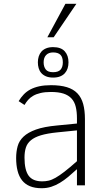

<svg xmlns="http://www.w3.org/2000/svg" viewBox="-20 -975 558 1010"><path d="M384.8 0V-85Q360.8 -63 338.9 -44.7Q316.9 -26.4 294.9 -13.2Q272.9 0 249.5 7.6Q226.1 15.1 199.2 15.1Q163.1 15.1 137.7 4.6Q112.3 -5.9 96.2 -26.1Q80.1 -46.4 72.5 -76.2Q64.9 -106 64.9 -144Q64.9 -177.2 72.8 -205.8Q80.6 -234.4 103.8 -256.3Q127 -278.3 169.2 -293.5Q211.4 -308.6 279.8 -314.9L384.8 -325.2V-352.1Q384.8 -387.2 378.4 -413.3Q372.1 -439.5 356.2 -456.8Q340.3 -474.1 314 -482.7Q287.6 -491.2 248 -491.2Q216.3 -491.2 193.6 -485.8Q170.9 -480.5 154.8 -471.2Q138.7 -461.9 127.9 -449.5Q117.2 -437 108.9 -422.9L78.1 -442.9Q89.8 -462.4 104.7 -478Q119.6 -493.7 139.6 -504.4Q159.7 -515.1 186.3 -521Q212.9 -526.9 248 -526.9Q297.9 -526.9 332 -516.4Q366.2 -505.9 387.2 -483.9Q408.2 -461.9 417.5 -428.2Q426.8 -394.5 426.8 -348.1V0ZM384.8 -289.1 282.2 -278.8Q228.5 -273.4 194.8 -263.2Q161.1 -252.9 142.1 -236.8Q123 -220.7 116 -198.2Q108.9 -175.8 108.9 -146Q108.9 -80.6 130.6 -50.8Q152.3 -21 202.1 -21Q219.2 -21 235.6 -24.7Q252 -28.3 272.2 -39.8Q292.5 -51.3 319.3 -72Q346.2 -92.8 384.8 -127ZM340.3 -647Q340.3 -629.9 335.7 -615.5Q331.1 -601.1 321.3 -590.1Q311.5 -579.1 296.1 -573Q280.8 -566.9 259.3 -566.9Q237.3 -566.9 221.9 -573.5Q206.5 -580.1 197 -591.1Q187.5 -602.1 183.3 -616.7Q179.2 -631.3 179.2 -647Q179.2 -663.6 183.8 -678.2Q188.5 -692.9 198.2 -703.9Q208 -714.8 223.1 -720.9Q238.3 -727.1 259.3 -727.1Q300.8 -727.1 320.6 -705.1Q340.3 -683.1 340.3 -647ZM310.5 -647Q310.5 -674.3 297.9 -686.8Q285.2 -699.2 259.3 -699.2Q235.8 -699.2 222.7 -685.5Q209.5 -671.9 209.5 -647Q209.5 -624.5 220.5 -609.9Q231.4 -595.2 259.3 -595.2Q286.6 -595.2 298.6 -608.6Q310.5 -622.1 310.5 -647ZM262.2 -778.8H229L324.2 -955.1H381.8Z"/></svg>

Font: Clear Sans Thin
Style: Regular
Weight: 250
Foundry: Intel Corporation
Version: Version 1.00